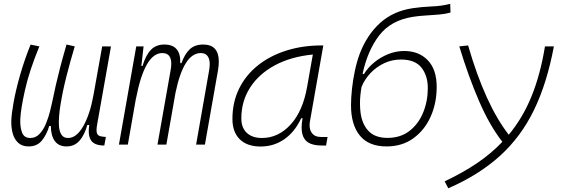

<svg xmlns="http://www.w3.org/2000/svg" viewBox="-20 -762 2970 1012"><path d="M130.9 9.8Q96.7 9.8 76.2 -9Q55.7 -27.8 47.1 -58.6Q38.6 -89.4 39.6 -125Q40.5 -161.1 51.8 -223.4Q63 -285.6 85.2 -364Q107.4 -442.4 141.1 -526.9L187.5 -517.6Q134.3 -388.7 111.6 -287.1Q88.9 -185.5 86.9 -132.8Q85.4 -92.3 96.2 -63.5Q106.9 -34.7 139.6 -34.7Q168.5 -34.7 188.7 -56.4Q209 -78.1 222.2 -110.4Q235.4 -142.6 243.4 -174.3Q251.5 -206.1 255.4 -225.6Q264.6 -270.5 273.9 -311.8Q283.2 -353 296.4 -403.8Q309.6 -454.6 330.6 -527.3L374 -517.6Q350.1 -438 330.1 -359.4Q310.1 -280.8 298.3 -206.5Q293.9 -180.2 291.5 -150.4Q290 -133.8 290 -118.7Q290 -106 291 -94.2Q293.5 -67.9 304.4 -51.3Q315.4 -34.7 338.9 -34.7Q383.3 -34.7 418.7 -96.7Q454.1 -158.7 472.2 -258.3L518.6 -517.6L564.9 -517.1L492.2 -106.9Q488.8 -88.9 488.8 -76.2Q488.8 -65.9 491.2 -59.1Q496.1 -44.4 519.5 -42L538.1 -40L529.8 4.9H528.8Q478 4.9 460 -22Q447.8 -40 447.8 -71.3Q447.8 -85.9 450.2 -103H440.4Q424.3 -47.9 397.9 -19Q371.6 9.8 330.6 9.8Q290 9.8 269.3 -18.1Q248.5 -45.9 248 -97.7H239.3Q226.1 -52.2 200.7 -21.2Q175.3 9.8 130.9 9.8Z M736.8 -517.6 725.1 -414.6H731.4Q747.6 -470.2 774.9 -498.8Q802.2 -527.3 846.2 -527.3Q933.6 -527.3 930.2 -429.2H936.5Q953.6 -477.5 980.2 -502.4Q1006.8 -527.3 1050.8 -527.3Q1133.3 -527.3 1133.3 -437.5Q1133.3 -416.5 1128.9 -390.6L1060.1 0H1013.7L1082 -389.6Q1085.4 -408.7 1085.4 -423.8Q1085.4 -445.3 1078.6 -459Q1066.9 -482.4 1038.6 -482.4Q948.7 -482.4 905.3 -274.4L856.9 0H810.1L878.9 -389.6Q882.8 -410.2 882.8 -425.8Q882.8 -482.4 835.4 -482.4Q742.7 -482.4 696.8 -242.7V-244.6L653.8 0H606.9L698.2 -517.6Z M1353.5 10.3Q1282.7 10.3 1243.9 -27.8Q1205.1 -65.9 1205.1 -135.3Q1205.1 -223.1 1240.2 -294.7Q1275.4 -366.2 1338.9 -417Q1402.3 -467.8 1488.3 -495.1Q1574.2 -522.5 1675.3 -522.5H1684.1L1614.3 -126Q1611.8 -113.3 1611.8 -102.1Q1611.8 -78.1 1622.6 -63Q1637.7 -40 1672.4 -40H1706.5L1698.7 4.9H1675.8Q1607.9 4.9 1585 -29.8Q1569.8 -51.8 1569.8 -90.3Q1569.8 -111.8 1574.7 -138.7H1567.4Q1534.2 -66.9 1478.8 -28.3Q1423.3 10.3 1353.5 10.3ZM1360.8 -34.7Q1446.8 -34.7 1511.7 -105.5Q1576.7 -176.3 1599.1 -306.2L1628.9 -474.6Q1513.7 -463.4 1429.2 -418Q1344.7 -372.6 1298.3 -300.5Q1252 -228.5 1252 -137.7Q1252 -88.9 1280.8 -61.8Q1309.6 -34.7 1360.8 -34.7Z M2017.6 9.8Q1923.3 9.8 1876.7 -47.4Q1830.1 -104.5 1830.1 -207.5Q1830.1 -245.6 1835.2 -293.5Q1840.3 -341.3 1850.8 -390.4Q1861.3 -439.5 1877 -481Q1914.6 -578.6 1983.6 -641.1Q2052.7 -703.6 2155.3 -718.8Q2200.7 -725.6 2254.4 -728Q2307.6 -730 2353 -741.7L2354.5 -695.8Q2328.6 -688.5 2293.7 -685.3Q2258.8 -682.1 2222.7 -680.2Q2186.5 -678.2 2156.7 -673.3Q2040.5 -655.3 1979 -575.7Q1917.5 -496.1 1891.1 -372.6L1897.9 -371.1Q1918 -404.3 1950.9 -431.9Q1983.9 -459.5 2025.1 -476.3Q2066.4 -493.2 2110.4 -493.2Q2187.5 -493.2 2234.6 -444.6Q2281.7 -396 2281.7 -303.7Q2281.7 -218.8 2250 -147.5Q2218.3 -76.2 2158.9 -33.2Q2099.6 9.8 2017.6 9.8ZM2022.5 -35.2Q2090.8 -35.2 2138.2 -71.8Q2185.5 -108.4 2210.2 -168.5Q2234.9 -228.5 2234.9 -297.9Q2234.9 -363.3 2201.2 -405.8Q2167.5 -448.2 2093.3 -448.2Q2045.9 -448.2 2004.6 -428.7Q1963.4 -409.2 1932.6 -376.5Q1901.9 -343.8 1885.7 -304.2Q1877.4 -257.8 1877.4 -216.3Q1877.4 -191.4 1880.4 -168.5Q1888.2 -107.4 1922.6 -71.3Q1957 -35.2 2022.5 -35.2Z M2342.8 230.5 2323.7 193.8Q2418 149.4 2493.7 98.4Q2569.3 47.4 2627.9 -14.6Q2561 -99.6 2504.6 -230.2Q2448.2 -360.8 2400.9 -517.6L2447.3 -522.5Q2537.1 -211.4 2661.6 -51.8Q2735.4 -140.6 2781.7 -254.6Q2828.1 -368.7 2852.5 -517.6H2899.4Q2863.3 -323.7 2794.7 -182.4Q2726.1 -41 2615.5 59.3Q2504.9 159.7 2342.8 230.5Z"/></svg>

Font: CaskaydiaCove NF ExtraLight
Style: Italic
Weight: 200
Italic angle: -10°
Designer: Aaron Bell
Foundry: Saja Typeworks
Version: Version 2111.001; VTT 6.35;Nerd Fonts 3.2.1